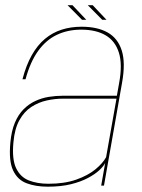

<svg xmlns="http://www.w3.org/2000/svg" viewBox="-20 -698 533 722"><path d="M159.5 4Q209 4 246.5 -5.2Q284 -14.5 310.8 -28.8Q337.5 -43 353.5 -58Q369.5 -73 375.5 -85L360.5 0H371L439 -387Q452.5 -462 437.8 -508.2Q423 -554.5 384.5 -576Q346 -597.5 287 -597.5Q246.5 -597.5 212 -586.5Q177.5 -575.5 149.2 -552Q121 -528.5 99.8 -491Q78.5 -453.5 64.5 -400H76Q94 -466 123.8 -507Q153.5 -548 194.2 -567.2Q235 -586.5 285.5 -586.5Q340.5 -586.5 376.8 -565.5Q413 -544.5 427 -500.2Q441 -456 428 -386L419.5 -338H217Q190.5 -338 163.8 -333.8Q137 -329.5 112.8 -318.2Q88.5 -307 68.8 -287.2Q49 -267.5 36 -236.8Q23 -206 19 -162Q12.5 -93.5 29 -57.8Q45.5 -22 79.8 -9Q114 4 159.5 4ZM162 -7Q120.5 -7 88.5 -19.5Q56.5 -32 40.5 -65.8Q24.5 -99.5 30.5 -163Q35 -214 53 -246.2Q71 -278.5 98 -296Q125 -313.5 155.8 -320.2Q186.5 -327 216.5 -327H418L379 -107Q367 -84.5 338.8 -61.2Q310.5 -38 266.5 -22.5Q222.5 -7 162 -7ZM364.5 -623.5H380.5L328.5 -678.5H310ZM288.5 -623.5H304.5L252.5 -678.5H234Z"/></svg>

Font: Anybody Thin Thin
Style: Italic
Weight: 250
Italic angle: -10°
Version: Version 1.113;gftools[0.9.25]